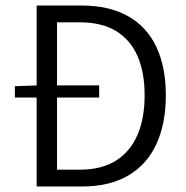

<svg xmlns="http://www.w3.org/2000/svg" viewBox="-20 -677 674 697"><path d="M34 -323V-364L115 -367H340V-323ZM113 0V-657H275Q376 -657 444.5 -618.5Q513 -580 547.5 -507Q582 -434 582 -331Q582 -228 547.5 -153.5Q513 -79 445 -39.5Q377 0 278 0ZM187 -61H269Q349 -61 401 -94Q453 -127 479 -187Q505 -247 505 -331Q505 -415 479 -474Q453 -533 401 -564.5Q349 -596 269 -596H187Z"/></svg>

Font: Assistant ExtraLight
Style: Regular
Weight: 400
Version: Version 3.000